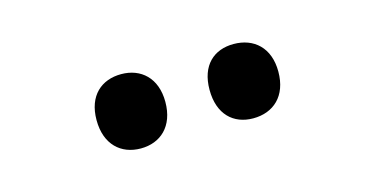

<svg xmlns="http://www.w3.org/2000/svg" viewBox="-31 -830 588 302"><g transform="rotate(-15 263.0 -678.5)"><path d="M116 -679C116 -639 140 -618 172 -618C204 -618 228 -639 228 -679C228 -718 204 -739 172 -739C140 -739 116 -719 116 -679ZM300 -679C300 -639 323 -618 355 -618C388 -618 412 -639 412 -679C412 -718 388 -739 355 -739C323 -739 300 -719 300 -679Z"/></g></svg>

Font: Noto Sans Khmer Condensed SemiBold
Style: Regular
Weight: 600
Width: 3
Designer: Danh Hong and the Monotype Design Team
Foundry: Monotype Imaging Inc.
Version: Version 2.004